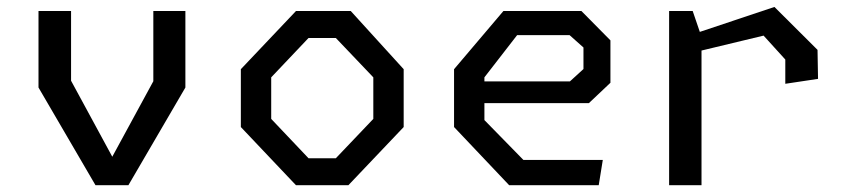

<svg xmlns="http://www.w3.org/2000/svg" viewBox="-20 -546 2520 566"><path d="M261.5 0H358.5L526.5 -288V-513.5H432V-306.5L311 -84L189.5 -308V-513.5H93.5V-288Z M852.5 0H1007L1170 -171.5V-342L1014 -513.5H852.5L690 -342V-171.5ZM889.5 -79.5 779.5 -195.5V-318L889.5 -434H970L1080.5 -318V-195.5L970 -79.5Z M1481 0H1745L1757 -74.5H1523L1408 -192V-242H1716L1779.5 -302V-427L1694 -513.5H1464L1318.5 -342V-171.5ZM1408 -306V-318L1504.5 -442.5H1659L1700 -406V-342.5L1660 -306Z M2295 -299 2391.5 -313.5 2390 -399 2263 -525.5 2043 -452 2022 -513.5H1952.5V0H2048V-397L2231 -441L2295 -370.5Z"/></svg>

Font: Monaspace Krypton
Style: Regular
Weight: 400
Designer: Riley Cran & the Lettermatic Team
Foundry: Lettermatic
Version: Version 1.200 (Monaspace Krypton)